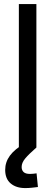

<svg xmlns="http://www.w3.org/2000/svg" viewBox="-20 -748 280 974"><path d="M164.6 -727.5V0H75.7V-727.5ZM107.9 206.1Q62 206.1 34.2 182.6Q6.3 159.2 6.3 113.8Q6.3 74.2 30.3 41.5Q54.2 8.8 108.9 -23.4L165 0Q125.5 34.7 107.7 56.2Q89.8 77.6 89.8 99.1Q89.8 115.7 99.9 125Q109.9 134.3 132.3 134.3Q140.6 134.3 149.7 133.3Q158.7 132.3 165.5 131.3L172.4 200.7Q157.7 202.6 141.6 204.3Q125.5 206.1 107.9 206.1Z"/></svg>

Font: Inter 28pt
Style: Regular
Weight: 400
Designer: Rasmus Andersson
Foundry: rsms
Version: Version 4.001;git-66647c0bb